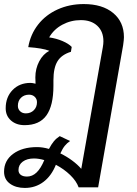

<svg xmlns="http://www.w3.org/2000/svg" viewBox="-37 -606 672 945"><path d="M573 -423Q573 -411 569 -383L446 316H350Q339 285 308.5 255.5Q278 226 238 205Q216 260 176.5 289.5Q137 319 85 319Q41 319 12 298Q-17 277 -17 239Q-17 184 28 151Q73 118 145 118Q174 118 204 127Q216 104 228 89.5Q240 75 257 64L308 88Q293 98 282 111.5Q271 125 260 149Q291 164 318 184Q345 204 363 225L469 -373Q472 -390 472 -403Q472 -451 442 -479Q412 -507 361 -507Q312 -507 270 -484.5Q228 -462 205 -422Q240 -417 270.5 -404Q301 -391 316 -375L312 -351Q266 -337 246 -304.5Q226 -272 226 -211V-184Q226 -86 191.5 -38Q157 10 84 10Q43 10 17 -13Q-9 -36 -9 -73Q-9 -128 25 -163Q59 -198 113 -198Q122 -198 138 -194Q137 -203 137 -225Q137 -268 156 -304Q175 -340 206 -356Q172 -369 102 -374Q113 -437 150.5 -485Q188 -533 246.5 -559.5Q305 -586 375 -586Q467 -586 520 -542Q573 -498 573 -423ZM145 -103Q145 -119 134 -129.5Q123 -140 106 -140Q82 -140 66.5 -125Q51 -110 51 -85Q51 -69 62 -58.5Q73 -48 90 -48Q114 -48 129.5 -63.5Q145 -79 145 -103ZM181 182Q154 174 130 174Q96 174 75 189.5Q54 205 54 231Q54 246 65 254.5Q76 263 96 263Q122 263 143 243Q164 223 181 182Z"/></svg>

Font: Sarabun Medium
Style: Italic
Weight: 500
Italic angle: -10°
Designer: Suppakit Chalermlarp | Katatrad Co.,Ltd.
Foundry: Cadson Demak Co.,Ltd.
Version: Version 1.000; ttfautohint (v1.6)